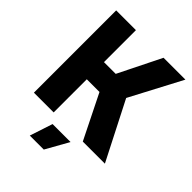

<svg xmlns="http://www.w3.org/2000/svg" viewBox="-251 -828 1155 1155"><g transform="rotate(45 327.0 -250.0)"><path d="M48 0V-700H216V-428H316L451 -700H637L463 -370L652 0H464L324 -282H216V0ZM213 200 261 54H414L332 200Z"/></g></svg>

Font: Tektur
Style: Bold
Weight: 700
Designer: Adam Jagosz
Foundry: Adam Jagosz
Version: Version 1.005;gftools[0.9.30]